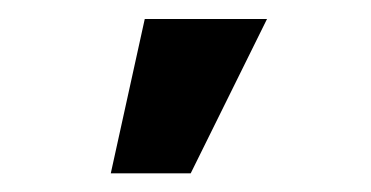

<svg xmlns="http://www.w3.org/2000/svg" viewBox="-20 -778 394 204"><path d="M133.8 -757.8H263.7L182.6 -593.8H97.7Z"/></svg>

Font: Pretendard Std
Style: Bold
Weight: 700
Designer: Base glyphs from Inter by Rasmus Andersson; Hangeul glyphs from Noto Sans CJK(Source Han Sans) by Jang Soo-young and Kan
Foundry: Kil Hyung-jin
Version: Version 1.309